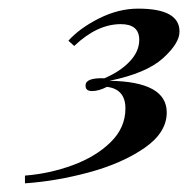

<svg xmlns="http://www.w3.org/2000/svg" viewBox="-20 -774 438 447"><path d="M304.2 -681.2Q304.2 -717.8 261.2 -717.8Q206.1 -717.8 152.8 -667L139.2 -679.2Q165.5 -708.5 210.7 -731.2Q255.9 -753.9 301.8 -753.9Q398.4 -753.9 397.9 -700.2Q397.9 -673.3 359.4 -638.4Q320.8 -603.5 234.9 -585.9Q368.2 -584 368.2 -512.2Q368.2 -465.3 316.2 -429.4Q264.2 -393.6 187.5 -372.8Q110.8 -352.1 38.1 -347.2V-365.2Q95.2 -369.6 149.2 -389.4Q203.1 -409.2 237.5 -442.9Q272 -476.6 272 -521.5Q272 -566.4 229 -571.8Q210 -562 194.3 -562Q178.7 -562 179.2 -575.2Q179.2 -593.3 223.1 -591.8Q259.8 -607.4 282 -630.9Q304.2 -654.3 304.2 -681.2Z"/></svg>

Font: PlayfairDisplay-BoldItalic
Style: Bold Italic
Weight: 700
Italic angle: -14.9847°
Designer: Claus Eggers Sørensen
Foundry: Claus Eggers Sørensen
Version: Version 1.002;PS 001.002;hotconv 1.0.70;makeotf.lib2.5.58329